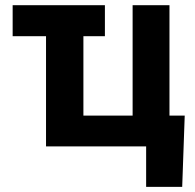

<svg xmlns="http://www.w3.org/2000/svg" viewBox="-20 -559 744 733"><path d="M380.5 -539.1V-420.9H28.3V-539.1ZM685.2 -117.6 675.6 154.3H537.9V0H494.9V-117.6ZM627 -539.1V0H155.7V-539.1H298.4V-117.6H486.3V-539.1Z"/></svg>

Font: Inter Display V
Style: Regular
Weight: 400
Designer: Rasmus Andersson
Foundry: rsms
Version: Version 3.015;git-src